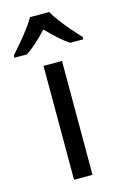

<svg xmlns="http://www.w3.org/2000/svg" viewBox="-157 -819 560 873"><g transform="rotate(-15 123.0 -383.0)"><path d="M166 0H79V-536H166ZM167 -766Q179 -744 200 -716.5Q221 -689 244 -662.5Q267 -636 285 -617V-606H224Q199 -622 173 -645.5Q147 -669 121 -696Q96 -669 70.5 -646Q45 -623 20 -606H-39V-617Q-21 -637 1 -663Q23 -689 44 -716.5Q65 -744 77 -766Z"/></g></svg>

Font: Noto Sans Display
Style: Regular
Weight: 400
Designer: Monotype Design Team
Foundry: Monotype Imaging Inc.
Version: Version 2.003